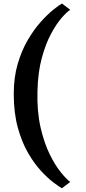

<svg xmlns="http://www.w3.org/2000/svg" viewBox="-20 -852 477 1061"><path d="M56 -334Q56 -425 78 -499.5Q100 -574 134 -631.8Q168 -689.5 205.2 -731Q242.5 -772.5 274.2 -798Q306 -823.5 322.5 -832.5L368 -798Q350.5 -787 321.5 -754.2Q292.5 -721.5 262.5 -666Q232.5 -610.5 211 -531.5Q189.5 -452.5 187 -348.5Q184 -235.5 204.2 -147.8Q224.5 -60 255.5 2.2Q286.5 64.5 317.8 102.2Q349 140 368 153.5L322 188.5Q308 180.5 277 157.5Q246 134.5 208.5 94.5Q171 54.5 136 -5.2Q101 -65 78.5 -146.5Q56 -228 56 -334Z"/></svg>

Font: Merriweather Text Regular
Style: Bold
Weight: 700
Designer: Eben Sorkin
Foundry: Eben Sorkin
Version: Version 2.100; ttfautohint (v1.7.19-72a1) -l 8 -r 50 -G 200 